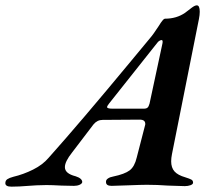

<svg xmlns="http://www.w3.org/2000/svg" viewBox="-84 -694 821 719"><path d="M-64 -8Q-64 -18 -56.5 -23Q-49 -28 -34 -32Q4 -41 40 -59Q76 -77 98 -103Q216 -235 408 -467L476 -549Q490 -565 510 -596Q512 -600 518 -608.5Q524 -617 527.5 -620.5Q531 -624 534 -624Q577 -624 609 -646Q623 -657 634.5 -665.5Q646 -674 653 -674Q664 -674 664 -650Q664 -638 661 -623L560 -117Q557 -102 557 -90Q557 -66 569.5 -52Q582 -38 610 -30Q626 -25 632.5 -21.5Q639 -18 639 -10Q639 -4 629.5 -0.5Q620 3 608 3Q593 3 545 1Q505 -2 466 -2Q446 -2 396 0Q350 2 334 2Q313 2 313 -12Q312 -20 320 -25.5Q328 -31 340 -33Q383 -42 401.5 -56Q420 -70 428 -104L459 -224Q460 -226 460 -230Q460 -246 439 -246L300 -245Q280 -245 266 -228L186 -123Q159 -89 159 -68Q159 -44 199 -34Q224 -26 224 -12Q223 -6 214 -2Q205 2 193 2L146 1Q110 -1 90 -1Q70 -1 52.5 0Q35 1 22 2Q-13 5 -41 5Q-64 5 -64 -8ZM454 -287Q464 -287 468.5 -291Q473 -295 476 -306L523 -525Q528 -544 521 -544Q518 -544 513.5 -541.5Q509 -539 506 -535L325 -307Q317 -297 317 -293Q317 -287 338 -287Z"/></svg>

Font: EB Garamond SemiBold
Style: Italic
Weight: 600
Italic angle: -17.2°
Designer: Georg Duffner and Octavio Pardo
Foundry: Georg Duffner
Version: Version 1.000